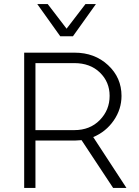

<svg xmlns="http://www.w3.org/2000/svg" viewBox="-20 -917 679 937"><path d="M344 -660Q442 -660 507.5 -599Q573 -538 573 -449Q573 -384 535 -329Q497 -274 435 -248L597 0H532L378 -233Q356 -231 344 -231H153V0H98V-660ZM153 -282H343Q419 -282 467 -331Q515 -380 515 -449Q515 -517 467.5 -563Q420 -609 343 -609H153ZM162 -897H213L305 -777L397 -897H448L336 -740H274Z"/></svg>

Font: Human Sans Light
Style: Regular
Weight: 300
Designer: Tim Radville
Foundry: Continuum
Version: Version 1.000;FEAKit 1.0